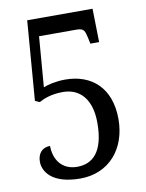

<svg xmlns="http://www.w3.org/2000/svg" viewBox="-82 -773 642 842"><g transform="rotate(-10 238.5 -352.0)"><path d="M208 10C334 10 417 -84 417 -218C417 -358 333 -429 217 -429C175 -429 139 -420 119 -412L137 -636H303C338 -636 340 -624 348 -589L353 -565H392L389 -714H98L70 -360L90 -351C112 -363 145 -377 197 -377C273 -377 323 -323 323 -218C323 -87 271 -43 203 -43C134 -43 101 -94 101 -154C65 -154 45 -129 45 -93C45 -50 81 10 208 10Z"/></g></svg>

Font: Noto Serif Myanmar Condensed
Style: Regular
Weight: 400
Width: 3
Designer: Ben Mitchell and the Monotype Design Team
Foundry: Monotype Imaging Inc.
Version: Version 2.106